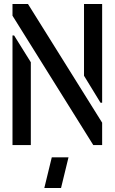

<svg xmlns="http://www.w3.org/2000/svg" viewBox="-20 -720 569 953"><path d="M200 213 237 61H320L283 213ZM443 0 42 -642V-700H119L487 -111V0ZM42 0V-544H50L133 -411V0ZM479 -210 397 -344V-700H487V-210Z"/></svg>

Font: Stick No Bills Medium
Style: Regular
Weight: 500
Version: Version 2.000